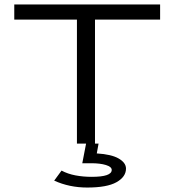

<svg xmlns="http://www.w3.org/2000/svg" viewBox="-20 -644 790 861"><path d="M325 0V-556H44V-624H698V-556H406V0ZM371 197Q291 197 223 166L256 121Q284 136 318.5 142.5Q353 149 391 149Q481 149 481 118Q481 104 455 96Q429 88 389 88H349L366 0H422L414 44Q480 48 512.5 67Q545 86 545 112Q545 149 502.5 173Q460 197 371 197Z"/></svg>

Font: Inconsolata ExtraExpanded
Style: Regular
Weight: 400
Width: 8
Monospace: yes
Designer: Raph Levien, Cyreal, Brenton Simpson
Foundry: Raph Levien, Cyreal, Google
Version: Version 3.000; ttfautohint (v1.8.2.53-6de2)